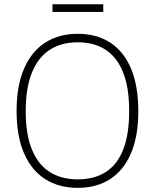

<svg xmlns="http://www.w3.org/2000/svg" viewBox="-20 -896 747 926"><path d="M355 10Q264 10 197.8 -32.2Q131.5 -74.5 95.8 -157Q60 -239.5 60 -360Q60 -481.5 95.8 -564.5Q131.5 -647.5 197.8 -690.2Q264 -733 355 -733Q446 -733 511.5 -690.5Q577 -648 612 -565Q647 -482 647 -360Q647 -239.5 612 -157.2Q577 -75 511.5 -32.5Q446 10 355 10ZM355 -31Q436 -31 491.2 -67Q546.5 -103 574.8 -176.2Q603 -249.5 603 -360Q603 -472 574.2 -545.5Q545.5 -619 490.2 -655.5Q435 -692 355 -692Q275 -692 219 -655.2Q163 -618.5 133.5 -544.8Q104 -471 104 -360Q104 -249 133.5 -176Q163 -103 219 -67Q275 -31 355 -31ZM233 -838.5V-875.5H478V-838.5Z"/></svg>

Font: Public Sans Thin Thin
Style: Regular
Weight: 250
Version: Version 2.001